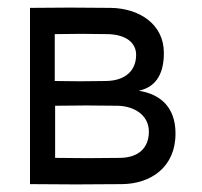

<svg xmlns="http://www.w3.org/2000/svg" viewBox="-20 -491 540 512"><path d="M126 -275V-400C173 -401 220 -401 267 -400C316 -399 343 -377 343 -345C343 -304 316 -276 263 -275C217 -274 172 -274 126 -275ZM60 0C142 1 224 1 306 0C381 -1 448 -44 448 -135C448 -205 408 -240 350 -249C401 -260 417 -301 417 -350C417 -427 351 -469 275 -470C203 -471 132 -471 60 -470ZM127 -70V-209C180 -210 241 -210 294 -209C338 -208 377 -184 377 -140C377 -98 351 -71 301 -70C246 -69 182 -69 127 -70Z"/></svg>

Font: Kreadon Medium
Style: Regular
Weight: 500
Designer: kohakuno
Foundry: StudioGnu
Version: Version 1.000;Glyphs 3.1.2 (3151)